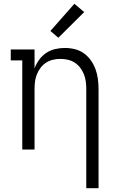

<svg xmlns="http://www.w3.org/2000/svg" viewBox="-20 -792 640 1017"><path d="M437 205V-320Q437 -340 434.5 -360Q432 -380 424.5 -398.5Q417 -417 405 -433Q393 -449 376 -460Q359 -471 339.5 -475.5Q320 -480 300 -480Q280 -480 260.5 -475.5Q241 -471 224 -460Q207 -449 195 -433Q183 -417 175.5 -398.5Q168 -380 165.5 -360Q163 -340 163 -320V0H98V-472H37V-530H163V-430Q172 -454 187.5 -475.5Q203 -497 224.5 -511.5Q246 -526 272 -532Q298 -538 323 -538Q350 -538 376.5 -531.5Q403 -525 424.5 -509.5Q446 -494 461.5 -472Q477 -450 486 -425Q495 -400 498.5 -373.5Q502 -347 502 -320V205ZM289 -592 247 -628 374 -772 426 -728Z"/></svg>

Font: Iosevka Slab Light Extended
Style: Regular
Weight: 300
Width: 7
Monospace: yes
Designer: Belleve Invis
Foundry: Belleve Invis
Version: Version 11.1.0; ttfautohint (v1.8.3)